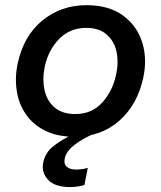

<svg xmlns="http://www.w3.org/2000/svg" viewBox="-20 -530 638 761"><path d="M275 12Q207 12 159 -12Q111 -36 82.8 -76.8Q54.5 -117.5 46.5 -169Q43 -191 43 -213.5Q43 -244 49.5 -275.5Q72.5 -386.5 147 -448Q221.5 -509.5 323 -509.5Q411 -509.5 466.8 -469Q522.5 -428.5 543.5 -363Q555 -326 555 -286.5Q555 -255.5 548 -223Q525.5 -116.5 453.8 -52.2Q382 12 275 12ZM278.5 -78Q344 -78 385.2 -123.5Q426.5 -169 440 -234Q446 -261 446 -286Q446 -307.5 441.5 -327Q431.5 -369 401.5 -394.2Q371.5 -419.5 322 -419.5Q257 -419.5 214 -375.2Q171 -331 157 -264Q152 -238.5 152 -215Q152 -193 156.5 -172.5Q166 -130 196.5 -104Q227 -78 278.5 -78ZM258.5 211.5Q196.5 211.5 170 182Q149.5 159.5 149.5 131Q149.5 122.5 151.5 113.5Q159.5 75 191 49.8Q222.5 24.5 274.5 -0.5L279.5 -22.5L335.5 -28.5L353 0Q308.5 18.5 275.2 44.2Q242 70 236.5 98.5Q235.5 104 235.5 109Q235.5 123 244.5 131Q257 142 282 142Q296.5 142 309 139.8Q321.5 137.5 328 135L314.5 203.5Q304 206.5 289 209Q274 211.5 258.5 211.5Z"/></svg>

Font: Heraclito Medium
Style: Italic
Weight: 500
Italic angle: -12°
Designer: Kostas Bartsokas (font) & Cristiano Sobral (main changes)
Foundry: Kostas Bartsokas (font) & Cristiano Sobral (main changes)
Version: Version 1.00;July 8, 2020;FontCreator 13.0.0.2655 64-bit